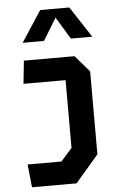

<svg xmlns="http://www.w3.org/2000/svg" viewBox="-65 -865 750 1111"><g transform="rotate(-5 310.0 -309.0)"><path d="M75 200H334L468.5 43V-439L386 -534H92L78 -400.5H322.5V-7L257.5 66.5H61ZM94 -637.5H218L296 -766L374 -637.5H498.5L380.5 -817.5H211.5Z"/></g></svg>

Font: Monaspace Krypton
Style: Bold
Weight: 700
Designer: Riley Cran & the Lettermatic Team
Foundry: Lettermatic
Version: Version 1.200 (Monaspace Krypton)